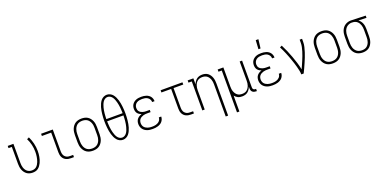

<svg xmlns="http://www.w3.org/2000/svg" viewBox="-9 -1771 6019 3008"><g transform="rotate(-20 3000.0 -266.5)"><path d="M246 8Q220 8 195 1.5Q170 -5 149.5 -20Q129 -35 114 -55.5Q99 -76 90 -100Q81 -124 77.5 -149.5Q74 -175 74 -200V-483H19V-520H114V-200Q114 -180 116.5 -159.5Q119 -139 125.5 -120Q132 -101 143 -83.5Q154 -66 170 -53.5Q186 -41 205.5 -35Q225 -29 245 -29Q266 -29 286 -35Q306 -41 321.5 -55Q337 -69 348 -87Q359 -105 366.5 -124Q374 -143 379 -163Q384 -183 387.5 -203.5Q391 -224 392.5 -245Q394 -266 394 -286Q394 -346 380.5 -404Q367 -462 340 -515L376 -532Q404 -475 419 -412.5Q434 -350 434 -286Q434 -262 432 -237.5Q430 -213 425.5 -189Q421 -165 414 -141.5Q407 -118 396.5 -96Q386 -74 371.5 -54Q357 -34 337.5 -19Q318 -4 294 2Q270 8 246 8Z M885 0Q864 0 843.5 -3.5Q823 -7 804 -16Q785 -25 770 -40Q755 -55 746 -74Q737 -93 733.5 -113.5Q730 -134 730 -155V-483H575V-520H770V-155Q770 -139 772.5 -123.5Q775 -108 781.5 -94Q788 -80 799 -68.5Q810 -57 824 -49.5Q838 -42 853.5 -39.5Q869 -37 885 -37H934V0Z M1250 8Q1224 8 1198 2.5Q1172 -3 1149.5 -17Q1127 -31 1110.5 -52Q1094 -73 1084 -97Q1074 -121 1070 -147.5Q1066 -174 1066 -200V-320Q1066 -346 1070 -372.5Q1074 -399 1084 -423Q1094 -447 1110.5 -468Q1127 -489 1149.5 -503Q1172 -517 1198 -522.5Q1224 -528 1250 -528Q1276 -528 1302 -522.5Q1328 -517 1350.5 -503Q1373 -489 1389.5 -468Q1406 -447 1416 -423Q1426 -399 1430 -372.5Q1434 -346 1434 -320V-200Q1434 -174 1430 -147.5Q1426 -121 1416 -97Q1406 -73 1389.5 -52Q1373 -31 1350.5 -17Q1328 -3 1302 2.5Q1276 8 1250 8ZM1250 -29Q1271 -29 1292 -34Q1313 -39 1330.5 -50.5Q1348 -62 1360.5 -79.5Q1373 -97 1380.5 -117Q1388 -137 1391 -158Q1394 -179 1394 -200V-320Q1394 -341 1391 -362Q1388 -383 1380.5 -403Q1373 -423 1360.5 -440.5Q1348 -458 1330.5 -469.5Q1313 -481 1292 -486Q1271 -491 1250 -491Q1229 -491 1208 -486Q1187 -481 1169.5 -469.5Q1152 -458 1139.5 -440.5Q1127 -423 1119.5 -403Q1112 -383 1109 -362Q1106 -341 1106 -320V-200Q1106 -179 1109 -158Q1112 -137 1119.5 -117Q1127 -97 1139.5 -79.5Q1152 -62 1169.5 -50.5Q1187 -39 1208 -34Q1229 -29 1250 -29Z M1750 8Q1722 8 1695.5 -5Q1669 -18 1651 -40.5Q1633 -63 1621 -89Q1609 -115 1601 -142Q1593 -169 1588 -197Q1583 -225 1580 -253.5Q1577 -282 1575.5 -310.5Q1574 -339 1574 -368Q1574 -396 1575.5 -424.5Q1577 -453 1580 -481.5Q1583 -510 1588 -538Q1593 -566 1601 -593Q1609 -620 1621 -646Q1633 -672 1651 -694.5Q1669 -717 1695.5 -730Q1722 -743 1750 -743Q1778 -743 1804.5 -730Q1831 -717 1849 -694.5Q1867 -672 1879 -646Q1891 -620 1899 -593Q1907 -566 1912 -538Q1917 -510 1920 -481.5Q1923 -453 1924.5 -424.5Q1926 -396 1926 -368Q1926 -339 1924.5 -310.5Q1923 -282 1920 -253.5Q1917 -225 1912 -197Q1907 -169 1899 -142Q1891 -115 1879 -89Q1867 -63 1849 -40.5Q1831 -18 1804.5 -5Q1778 8 1750 8ZM1886 -386Q1885 -409 1884 -433Q1883 -457 1880.5 -480.5Q1878 -504 1874 -527.5Q1870 -551 1864 -573.5Q1858 -596 1849.5 -618.5Q1841 -641 1828 -660.5Q1815 -680 1794.5 -693Q1774 -706 1750 -706Q1726 -706 1705.5 -693Q1685 -680 1672 -660.5Q1659 -641 1650.5 -618.5Q1642 -596 1636 -573.5Q1630 -551 1626 -527.5Q1622 -504 1619.5 -480.5Q1617 -457 1616 -433Q1615 -409 1614 -386ZM1750 -29Q1774 -29 1794.5 -42Q1815 -55 1828 -74.5Q1841 -94 1849.5 -116.5Q1858 -139 1864 -161.5Q1870 -184 1874 -207.5Q1878 -231 1880.5 -254.5Q1883 -278 1884 -302Q1885 -326 1886 -349H1614Q1615 -326 1616 -302Q1617 -278 1619.5 -254.5Q1622 -231 1626 -207.5Q1630 -184 1636 -161.5Q1642 -139 1650.5 -116.5Q1659 -94 1672 -74.5Q1685 -55 1705.5 -42Q1726 -29 1750 -29Z M2247 8Q2224 8 2201.5 5.5Q2179 3 2157.5 -4.5Q2136 -12 2117 -25Q2098 -38 2084.5 -56.5Q2071 -75 2064.5 -97Q2058 -119 2058 -142Q2058 -164 2064.5 -186Q2071 -208 2085.5 -225Q2100 -242 2119.5 -253.5Q2139 -265 2160 -271Q2141 -278 2124.5 -288.5Q2108 -299 2096 -314.5Q2084 -330 2079 -349.5Q2074 -369 2074 -388Q2074 -409 2079.5 -429.5Q2085 -450 2097.5 -467Q2110 -484 2127.5 -496.5Q2145 -509 2164.5 -516Q2184 -523 2205 -525.5Q2226 -528 2247 -528Q2267 -528 2287.5 -525.5Q2308 -523 2327.5 -516.5Q2347 -510 2364 -499Q2381 -488 2393.5 -472Q2406 -456 2413 -436Q2420 -416 2420 -396V-392H2380V-395Q2380 -418 2367.5 -438.5Q2355 -459 2335.5 -471Q2316 -483 2293 -487Q2270 -491 2247 -491Q2223 -491 2199.5 -486.5Q2176 -482 2156 -469Q2136 -456 2125 -434Q2114 -412 2114 -388Q2114 -372 2118.5 -356.5Q2123 -341 2133.5 -329Q2144 -317 2158 -309Q2172 -301 2187 -296.5Q2202 -292 2218 -290.5Q2234 -289 2250 -289H2303V-252H2250Q2232 -252 2214.5 -250.5Q2197 -249 2180 -243.5Q2163 -238 2147.5 -229.5Q2132 -221 2120.5 -208Q2109 -195 2103.5 -177.5Q2098 -160 2098 -142Q2098 -125 2103 -107.5Q2108 -90 2119 -76.5Q2130 -63 2145.5 -53.5Q2161 -44 2177.5 -38.5Q2194 -33 2212 -31Q2230 -29 2247 -29Q2264 -29 2280.5 -30.5Q2297 -32 2313.5 -36.5Q2330 -41 2344.5 -49Q2359 -57 2371 -69Q2383 -81 2389.5 -96.5Q2396 -112 2396 -129V-130H2436V-128Q2436 -107 2428 -86Q2420 -65 2406 -48.5Q2392 -32 2373 -21Q2354 -10 2333 -3.5Q2312 3 2290.5 5.5Q2269 8 2247 8Z M2885 0Q2864 0 2843.5 -3.5Q2823 -7 2804 -16Q2785 -25 2770 -40Q2755 -55 2746 -74Q2737 -93 2733.5 -113.5Q2730 -134 2730 -155V-483H2568V-520H2932V-483H2770V-155Q2770 -139 2772.5 -123.5Q2775 -108 2781.5 -94Q2788 -80 2799 -68.5Q2810 -57 2824 -49.5Q2838 -42 2853.5 -39.5Q2869 -37 2885 -37H2934V0Z M3386 215V-320Q3386 -341 3383.5 -361.5Q3381 -382 3374 -401.5Q3367 -421 3355.5 -438.5Q3344 -456 3327.5 -468.5Q3311 -481 3291 -486Q3271 -491 3250 -491Q3229 -491 3209 -486Q3189 -481 3172.5 -468.5Q3156 -456 3144.5 -438.5Q3133 -421 3126 -401.5Q3119 -382 3116.5 -361.5Q3114 -341 3114 -320V0H3074V-483H3019V-520H3114V-419Q3122 -442 3136 -463Q3150 -484 3169.5 -499.5Q3189 -515 3213.5 -521.5Q3238 -528 3263 -528Q3288 -528 3312.5 -521.5Q3337 -515 3356.5 -499.5Q3376 -484 3390 -463Q3404 -442 3412 -418.5Q3420 -395 3423 -370Q3426 -345 3426 -320V215Z M3574 215V-483H3519V-520H3614V-200Q3614 -179 3616.5 -158.5Q3619 -138 3626 -118.5Q3633 -99 3644.5 -81.5Q3656 -64 3672.5 -51.5Q3689 -39 3709 -34Q3729 -29 3750 -29Q3771 -29 3791 -34Q3811 -39 3827.5 -51.5Q3844 -64 3855.5 -81.5Q3867 -99 3874 -118.5Q3881 -138 3883.5 -158.5Q3886 -179 3886 -200V-520H3926V-71Q3926 -63 3928.5 -54.5Q3931 -46 3937 -40Q3943 -34 3951.5 -31.5Q3960 -29 3968 -29H3981V8H3968Q3952 8 3936 3.5Q3920 -1 3908 -12Q3896 -23 3891 -39Q3886 -55 3886 -71V-101Q3878 -78 3864 -57Q3850 -36 3830.5 -20.5Q3811 -5 3786.5 1.5Q3762 8 3737 8Q3719 8 3701.5 5Q3684 2 3668 -5.5Q3652 -13 3638.5 -24.5Q3625 -36 3614 -50V215Z M4247 8Q4224 8 4201.5 5.5Q4179 3 4157.5 -4.5Q4136 -12 4117 -25Q4098 -38 4084.5 -56.5Q4071 -75 4064.5 -97Q4058 -119 4058 -142Q4058 -164 4064.5 -186Q4071 -208 4085.5 -225Q4100 -242 4119.5 -253.5Q4139 -265 4160 -271Q4141 -278 4124.5 -288.5Q4108 -299 4096 -314.5Q4084 -330 4079 -349.5Q4074 -369 4074 -388Q4074 -409 4079.5 -429.5Q4085 -450 4097.5 -467Q4110 -484 4127.5 -496.5Q4145 -509 4164.5 -516Q4184 -523 4205 -525.5Q4226 -528 4247 -528Q4267 -528 4287.5 -525.5Q4308 -523 4327.5 -516.5Q4347 -510 4364 -499Q4381 -488 4393.5 -472Q4406 -456 4413 -436Q4420 -416 4420 -396V-392H4380V-395Q4380 -418 4367.5 -438.5Q4355 -459 4335.5 -471Q4316 -483 4293 -487Q4270 -491 4247 -491Q4223 -491 4199.5 -486.5Q4176 -482 4156 -469Q4136 -456 4125 -434Q4114 -412 4114 -388Q4114 -372 4118.5 -356.5Q4123 -341 4133.5 -329Q4144 -317 4158 -309Q4172 -301 4187 -296.5Q4202 -292 4218 -290.5Q4234 -289 4250 -289H4303V-252H4250Q4232 -252 4214.5 -250.5Q4197 -249 4180 -243.5Q4163 -238 4147.5 -229.5Q4132 -221 4120.5 -208Q4109 -195 4103.5 -177.5Q4098 -160 4098 -142Q4098 -125 4103 -107.5Q4108 -90 4119 -76.5Q4130 -63 4145.5 -53.5Q4161 -44 4177.5 -38.5Q4194 -33 4212 -31Q4230 -29 4247 -29Q4264 -29 4280.5 -30.5Q4297 -32 4313.5 -36.5Q4330 -41 4344.5 -49Q4359 -57 4371 -69Q4383 -81 4389.5 -96.5Q4396 -112 4396 -129V-130H4436V-128Q4436 -107 4428 -86Q4420 -65 4406 -48.5Q4392 -32 4373 -21Q4354 -10 4333 -3.5Q4312 3 4290.5 5.5Q4269 8 4247 8ZM4228 -600 4237 -748H4281L4263 -600Z M4724 0Q4724 -34 4716.5 -67Q4709 -100 4700.5 -133Q4692 -166 4681.5 -198Q4671 -230 4660 -262Q4649 -294 4637 -325.5Q4625 -357 4612 -388.5Q4599 -420 4585 -450.5Q4571 -481 4555 -511L4590 -528Q4618 -474 4642 -418Q4666 -362 4687 -305Q4708 -248 4726 -190Q4744 -132 4756 -72Q4771 -104 4785 -136Q4799 -168 4812.5 -200Q4826 -232 4838.5 -265Q4851 -298 4861 -331Q4871 -364 4878.5 -398.5Q4886 -433 4886 -468V-520H4926V-468Q4926 -426 4916 -385.5Q4906 -345 4893.5 -305.5Q4881 -266 4865.5 -227.5Q4850 -189 4833.5 -150.5Q4817 -112 4799.5 -74.5Q4782 -37 4764 0Z M5250 8Q5224 8 5198 2.5Q5172 -3 5149.5 -17Q5127 -31 5110.5 -52Q5094 -73 5084 -97Q5074 -121 5070 -147.5Q5066 -174 5066 -200V-320Q5066 -346 5070 -372.5Q5074 -399 5084 -423Q5094 -447 5110.5 -468Q5127 -489 5149.5 -503Q5172 -517 5198 -522.5Q5224 -528 5250 -528Q5276 -528 5302 -522.5Q5328 -517 5350.5 -503Q5373 -489 5389.5 -468Q5406 -447 5416 -423Q5426 -399 5430 -372.5Q5434 -346 5434 -320V-200Q5434 -174 5430 -147.5Q5426 -121 5416 -97Q5406 -73 5389.5 -52Q5373 -31 5350.5 -17Q5328 -3 5302 2.5Q5276 8 5250 8ZM5250 -29Q5271 -29 5292 -34Q5313 -39 5330.5 -50.5Q5348 -62 5360.5 -79.5Q5373 -97 5380.5 -117Q5388 -137 5391 -158Q5394 -179 5394 -200V-320Q5394 -341 5391 -362Q5388 -383 5380.5 -403Q5373 -423 5360.5 -440.5Q5348 -458 5330.5 -469.5Q5313 -481 5292 -486Q5271 -491 5250 -491Q5229 -491 5208 -486Q5187 -481 5169.5 -469.5Q5152 -458 5139.5 -440.5Q5127 -423 5119.5 -403Q5112 -383 5109 -362Q5106 -341 5106 -320V-200Q5106 -179 5109 -158Q5112 -137 5119.5 -117Q5127 -97 5139.5 -79.5Q5152 -62 5169.5 -50.5Q5187 -39 5208 -34Q5229 -29 5250 -29Z M5749 8Q5723 8 5697 2Q5671 -4 5649 -17.5Q5627 -31 5610.5 -52Q5594 -73 5584 -97.5Q5574 -122 5570 -148Q5566 -174 5566 -200V-320Q5566 -345 5569.5 -370Q5573 -395 5582 -419Q5591 -443 5606.5 -463.5Q5622 -484 5642.5 -498Q5663 -512 5687.5 -520Q5712 -528 5737 -528H5750L5987 -520V-483L5854 -488Q5873 -474 5887.5 -454.5Q5902 -435 5910.5 -413Q5919 -391 5922.5 -367.5Q5926 -344 5926 -320V-200Q5926 -174 5922.5 -148.5Q5919 -123 5909.5 -98.5Q5900 -74 5884.5 -53Q5869 -32 5847.5 -18Q5826 -4 5800.5 2Q5775 8 5749 8ZM5749 -29Q5770 -29 5790.5 -34Q5811 -39 5827.5 -51.5Q5844 -64 5855.5 -81.5Q5867 -99 5874 -118.5Q5881 -138 5883.5 -158.5Q5886 -179 5886 -200V-320Q5886 -340 5883.5 -359.5Q5881 -379 5875 -397.5Q5869 -416 5859 -433Q5849 -450 5834 -463Q5819 -476 5800.5 -483Q5782 -490 5762 -491H5750Q5748 -491 5745.5 -491.5Q5743 -492 5740 -492Q5720 -492 5700.5 -485Q5681 -478 5664.5 -466Q5648 -454 5636.5 -436.5Q5625 -419 5618 -400Q5611 -381 5608.5 -360.5Q5606 -340 5606 -320V-200Q5606 -179 5609 -158Q5612 -137 5619.5 -117Q5627 -97 5639.5 -80Q5652 -63 5669 -51Q5686 -39 5707 -34Q5728 -29 5749 -29Z"/></g></svg>

Font: Iosevka Curly Slab Extralight
Style: Regular
Weight: 200
Monospace: yes
Designer: Belleve Invis
Foundry: Belleve Invis
Version: Version 22.1.2; ttfautohint (v1.8.4)